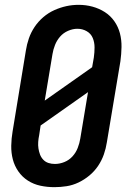

<svg xmlns="http://www.w3.org/2000/svg" viewBox="-20 -766 540 794"><path d="M205 8Q175 8 147 2Q119 -4 95.5 -19Q72 -34 56 -57Q40 -80 33 -107Q26 -134 26.5 -163.5Q27 -193 32 -222L87 -557Q91 -583 99.5 -607.5Q108 -632 123 -654.5Q138 -677 159 -695Q180 -713 204.5 -724Q229 -735 254 -740.5Q279 -746 305 -746Q335 -746 362.5 -738.5Q390 -731 413.5 -716Q437 -701 453 -678Q469 -655 476 -628Q483 -601 482.5 -571.5Q482 -542 478 -513L422 -178Q418 -152 409.5 -127.5Q401 -103 386 -80.5Q371 -58 350 -40.5Q329 -23 305 -11.5Q281 0 255.5 4Q230 8 205 8ZM165 -350 361 -488 368 -528Q371 -549 371 -570Q371 -591 363.5 -609Q356 -627 338.5 -637Q321 -647 300 -647Q281 -647 261.5 -638.5Q242 -630 228.5 -614.5Q215 -599 207.5 -580Q200 -561 197 -542ZM207 -88Q227 -88 246.5 -96Q266 -104 280 -119.5Q294 -135 301.5 -154.5Q309 -174 312 -193L344 -385L148 -247L142 -207Q139 -193 138 -179Q137 -165 139 -152Q141 -139 145.5 -127Q150 -115 159 -105.5Q168 -96 180.5 -92Q193 -88 207 -88Z"/></svg>

Font: Iosevka Curly Oblique
Style: Bold
Weight: 700
Italic angle: -9°
Monospace: yes
Designer: Belleve Invis
Foundry: Belleve Invis
Version: Version 11.1.0; ttfautohint (v1.8.3)